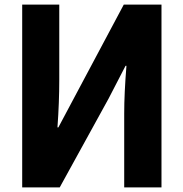

<svg xmlns="http://www.w3.org/2000/svg" viewBox="-20 -820 802 840"><path d="M77.1 -799.8H239.3V-470.7Q239.3 -372.1 231.4 -262.7H235.4L306.6 -396.5L521.5 -799.8H686.5V0H523.4V-323.2Q523.4 -411.1 533.2 -532.2H529.3L455.1 -388.7L241.2 0H77.1Z"/></svg>

Font: Gothic A1 Black
Style: Regular
Weight: 900
Version: Version 2.50